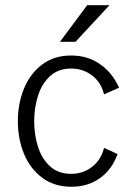

<svg xmlns="http://www.w3.org/2000/svg" viewBox="-20 -710 512 740"><path d="M48.8 -243.2Q48.8 -311 72.5 -368.7Q96.2 -426.3 142.3 -461.2Q188.5 -496.1 253.9 -496.1Q317.4 -496.1 365 -463.1Q412.6 -430.2 439 -372.1L380.9 -346.2Q370.1 -392.1 335.2 -418.9Q300.3 -445.8 253.9 -445.8Q204.1 -445.8 172.1 -415.8Q140.1 -385.7 126 -339.6Q111.8 -293.5 111.8 -243.2Q111.8 -191.9 126 -145.8Q140.1 -99.6 171.9 -69.8Q203.6 -40 253.9 -40Q300.8 -40 335.4 -67.4Q370.1 -94.7 380.9 -140.1L433.1 -116.2Q411.6 -56.6 365.2 -23.4Q318.8 9.8 254.9 9.8Q189.5 9.8 142.8 -24.9Q96.2 -59.6 72.5 -117.2Q48.8 -174.8 48.8 -243.2ZM210.9 -548.8 315.9 -689.9H401.9L271 -548.8Z"/></svg>

Font: Acari Sans Light
Style: Regular
Weight: 300
Designer: Alfredo Marco Pradil and Stefan Peev
Foundry: Hanken Design Co.
Version: Version 1.045;January 11, 2019;FontCreator 11.5.0.2425 64-bi